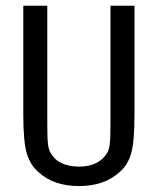

<svg xmlns="http://www.w3.org/2000/svg" viewBox="-20 -624 540 656"><path d="M59.6 -231.4V-604.5H141.6V-194.3Q141.6 -150.4 144 -131.3Q146.5 -112.3 152.3 -102.5Q165 -79.1 189.9 -66.9Q214.8 -54.7 250 -54.7Q284.2 -54.7 308.6 -66.9Q333 -79.1 346.7 -102.5Q352.5 -112.3 355 -131.3Q357.4 -150.4 357.4 -193.4V-604.5H439.5V-231.4Q439.5 -139.6 428.2 -100.1Q417 -60.5 388.7 -36.1Q361.3 -11.7 327.1 0Q293 11.7 250 11.7Q207 11.7 172.4 0Q137.7 -11.7 111.3 -36.1Q83 -60.5 71.3 -100.6Q59.6 -140.6 59.6 -231.4Z"/></svg>

Font: BabelStone Flags
Style: Regular
Weight: 400
Designer: Andrew West
Foundry: BabelStone
Version: Version 4.12